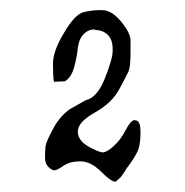

<svg xmlns="http://www.w3.org/2000/svg" viewBox="-20 -809 363 377"><path d="M107.4 -649.4 85.9 -648.4Q84 -658.2 84 -683.6Q84 -709 105.5 -744.1Q127 -781.2 144.5 -785.2Q160.2 -789.1 176.8 -789.1Q178.7 -789.1 180.7 -789.1Q199.2 -789.1 217.8 -766.6Q236.3 -744.1 236.3 -729.5V-706.1Q236.3 -677.7 232.4 -668.9Q228.5 -660.2 213.9 -633.3Q199.2 -606.4 166 -587.9Q132.8 -569.3 132.8 -550.8Q132.8 -533.2 153.3 -521.5Q172.9 -510.7 180.7 -509.8H181.6Q189.5 -509.8 203.1 -522Q216.8 -534.2 226.6 -553.2Q236.3 -572.3 244.1 -573.2L248 -572.3Q255.9 -570.3 255.9 -549.8Q255.9 -529.3 252 -516.6Q248 -503.9 226.6 -475.6V-474.6Q220.7 -465.8 216.8 -460.9L207 -452.1Q198.2 -452.1 178.2 -472.2Q158.2 -492.2 137.7 -492.2Q117.2 -492.2 104.5 -483.4Q91.8 -474.6 86.9 -474.6Q82 -474.6 75.2 -481Q68.4 -487.3 68.4 -499.5Q68.4 -511.7 69.3 -521Q70.3 -530.3 84 -555.7Q97.7 -581.1 117.2 -594.7L148.4 -612.3Q170.9 -617.2 186 -655.3Q201.2 -693.4 201.2 -709V-712.9Q201.2 -731.4 191.4 -740.7Q181.6 -750 168 -750Q167 -750 167 -751Q154.3 -752 144.5 -742.2Q134.8 -732.4 132.8 -714.4Q130.9 -696.3 125.5 -676.8Q120.1 -657.2 107.4 -649.4Z"/></svg>

Font: Drukaatie burti
Style: Thin
Weight: 100
Version: Version 0.14